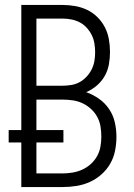

<svg xmlns="http://www.w3.org/2000/svg" viewBox="-20 -755 540 775"><path d="M66 0V-180H15V-230H66V-735H232Q258 -735 283.5 -730.5Q309 -726 332 -715Q355 -704 373.5 -685.5Q392 -667 403.5 -644.5Q415 -622 419.5 -596.5Q424 -571 424 -545Q424 -520 419.5 -495Q415 -470 402.5 -448Q390 -426 370.5 -409.5Q351 -393 328 -383Q356 -373 380 -356Q404 -339 420.5 -314.5Q437 -290 443.5 -261Q450 -232 450 -203Q450 -175 444.5 -147Q439 -119 425 -94.5Q411 -70 389.5 -51Q368 -32 342.5 -20.5Q317 -9 289 -4.5Q261 0 232 0ZM127 -409H232Q250 -409 268 -412Q286 -415 301.5 -423.5Q317 -432 329.5 -445.5Q342 -459 350 -475Q358 -491 361 -508.5Q364 -526 364 -544Q364 -562 361 -580Q358 -598 350 -614Q342 -630 329.5 -643.5Q317 -657 301.5 -665Q286 -673 268 -676.5Q250 -680 232 -680H127ZM127 -55H232Q253 -55 273.5 -58.5Q294 -62 312.5 -70.5Q331 -79 346.5 -93Q362 -107 372 -125Q382 -143 385.5 -163.5Q389 -184 389 -204Q389 -225 385.5 -245.5Q382 -266 372 -284Q362 -302 346.5 -316Q331 -330 312.5 -338.5Q294 -347 273.5 -350Q253 -353 232 -353H127V-230H236V-180H127Z"/></svg>

Font: Iosevka Light
Style: Regular
Weight: 300
Monospace: yes
Designer: Belleve Invis
Foundry: Belleve Invis
Version: Version 32.5.0; ttfautohint (v1.8.4)